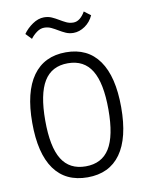

<svg xmlns="http://www.w3.org/2000/svg" viewBox="-83 -777 644 844"><g transform="rotate(-10 239.5 -355.0)"><path d="M240 8Q142 8 91.5 -62.5Q41 -133 41 -270Q41 -407 92 -478.5Q143 -550 240 -550Q337 -550 387.5 -478.5Q438 -407 438 -270Q438 -133 387.5 -62.5Q337 8 240 8ZM240 -41Q312 -41 346.5 -96.5Q381 -152 381 -270Q381 -388 346.5 -444.5Q312 -501 240 -501Q168 -501 133.5 -444.5Q99 -388 99 -270Q99 -152 133.5 -96.5Q168 -41 240 -41ZM79 -660Q95 -683 120.5 -700.5Q146 -718 172 -718Q191 -718 206.5 -711Q222 -704 236 -695.5Q250 -687 264.5 -680Q279 -673 296 -673Q312 -673 325.5 -684Q339 -695 349 -713L378 -691Q365 -662 340 -645Q315 -628 289 -628Q270 -628 254.5 -635Q239 -642 225 -650.5Q211 -659 196.5 -666Q182 -673 165 -673Q148 -673 132 -661.5Q116 -650 104 -634Z"/></g></svg>

Font: Encode Sans Compressed
Style: Light
Weight: 300
Designer: Pablo Impallari, Andres Torresi
Foundry: Pablo Impallari, Andres Torresi
Version: Version 1.000; ttfautohint (v1.00) -l 8 -r 50 -G 200 -x 14 -